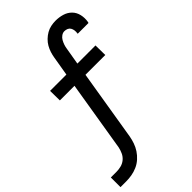

<svg xmlns="http://www.w3.org/2000/svg" viewBox="-316 -826 1124 1124"><g transform="rotate(-45 245.5 -264.0)"><path d="M-30 215V135H17Q36 135 55.5 130Q75 125 90.5 112Q106 99 114.5 80.5Q123 62 127 43L199 -395H78L77 -475H212L232 -594Q235 -613 241 -632Q247 -651 257 -668.5Q267 -686 282 -700.5Q297 -715 314.5 -725Q332 -735 351.5 -739Q371 -743 390 -743Q419 -743 446 -735Q473 -727 492 -708Q511 -689 517.5 -661Q524 -633 519 -604Q518 -602 518 -600.5Q518 -599 517 -597H428V-600Q430 -612 428.5 -623.5Q427 -635 421.5 -644.5Q416 -654 405.5 -658.5Q395 -663 383 -663Q370 -663 358 -654.5Q346 -646 339 -633.5Q332 -621 327.5 -608Q323 -595 321 -581L303 -475H453L454 -395H290L218 43Q214 66 206 89Q198 112 184.5 132.5Q171 153 152 170Q133 187 110 197Q87 207 63.5 211Q40 215 17 215Z"/></g></svg>

Font: Iosevka Medium Oblique
Style: Regular
Weight: 500
Italic angle: -9°
Monospace: yes
Designer: Belleve Invis
Foundry: Belleve Invis
Version: Version 32.5.0; ttfautohint (v1.8.4)